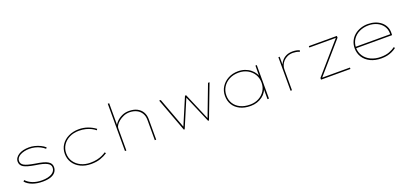

<svg xmlns="http://www.w3.org/2000/svg" viewBox="28 -1777 5988 2824"><g transform="rotate(-20 3022.5 -365.0)"><path d="M371 10Q283 10 213 -15.5Q143 -41 103 -88L119 -106Q159 -62 222.5 -37Q286 -12 365 -12Q417 -12 456 -21Q495 -30 521.5 -46Q548 -62 562 -85Q576 -108 576 -136Q576 -184 525 -209Q500 -223 456 -234.5Q412 -246 349 -255Q286 -265 241 -278Q196 -291 171 -306Q147 -321 134.5 -342.5Q122 -364 122 -392Q122 -424 139 -449.5Q156 -475 186 -494.5Q216 -514 258 -524Q300 -534 350 -534Q392 -534 437 -523Q482 -512 523.5 -492Q565 -472 595 -445L581 -427Q553 -452 514.5 -472Q476 -492 433.5 -502Q391 -512 350 -512Q305 -512 267 -503Q229 -494 201.5 -478.5Q174 -463 159 -441.5Q144 -420 144 -394Q144 -372 154.5 -354.5Q165 -337 187 -324Q211 -310 252.5 -299Q294 -288 353 -278Q421 -268 469 -255.5Q517 -243 544 -226Q572 -210 585 -188Q598 -166 598 -137Q598 -91 571.5 -57.5Q545 -24 494.5 -7Q444 10 371 10Z M1129 10Q1037 10 965 -25Q893 -60 853 -122Q813 -184 813 -263Q813 -341 853.5 -402.5Q894 -464 966 -499Q1038 -534 1129 -534Q1202 -534 1268.5 -510Q1335 -486 1387 -446L1374 -428Q1349 -450 1312 -469Q1275 -488 1227.5 -500Q1180 -512 1122 -512Q1038 -512 973.5 -479.5Q909 -447 872 -391Q835 -335 835 -263Q835 -188 874 -131Q913 -74 978 -43Q1043 -12 1122 -12Q1184 -12 1230 -22.5Q1276 -33 1311 -49.5Q1346 -66 1373 -84L1385 -65Q1337 -33 1275 -11.5Q1213 10 1129 10Z M1659 0V-740H1681V-375L1668 -371Q1679 -411 1714 -448Q1749 -485 1800 -509.5Q1851 -534 1913 -534Q1988 -534 2040.5 -507Q2093 -480 2120.5 -432Q2148 -384 2148 -321V0H2126V-316Q2126 -378 2099 -422Q2072 -466 2025 -489Q1978 -512 1916 -513Q1865 -513 1822 -494.5Q1779 -476 1747 -450Q1715 -424 1698 -397Q1681 -370 1681 -352V0H1670Q1658 0 1655 0Q1652 0 1659 0Z M2580 0 2385 -525H2410L2593 -32H2584L2767 -463H2785L2969 -32H2963L3150 -525H3174L2974 0H2960L2771 -440L2781 -441L2594 0Z M3627 10Q3531 10 3461.5 -24Q3392 -58 3355 -118Q3318 -178 3318 -257Q3318 -336 3358 -398.5Q3398 -461 3466 -497.5Q3534 -534 3621 -534Q3679 -534 3728.5 -516.5Q3778 -499 3814.5 -469Q3851 -439 3873.5 -402.5Q3896 -366 3899 -329H3890L3892 -525H3913V0H3890V-186L3902 -201Q3897 -155 3873.5 -116.5Q3850 -78 3812 -49.5Q3774 -21 3727 -5.5Q3680 10 3627 10ZM3624 -12Q3701 -12 3761 -44Q3821 -76 3856 -131.5Q3891 -187 3891 -259Q3891 -331 3856.5 -388Q3822 -445 3761 -478.5Q3700 -512 3622 -512Q3540 -512 3476 -478.5Q3412 -445 3376 -387.5Q3340 -330 3340 -257Q3340 -186 3374 -130.5Q3408 -75 3472 -43.5Q3536 -12 3624 -12Z M4251 0V-525H4271L4272 -379L4262 -374Q4275 -421 4303 -457Q4331 -493 4374 -513.5Q4417 -534 4474 -534Q4505 -534 4533.5 -528.5Q4562 -523 4583 -512L4575 -491Q4552 -503 4523 -507.5Q4494 -512 4473 -512Q4423 -512 4385.5 -494.5Q4348 -477 4322.5 -449.5Q4297 -422 4285 -390Q4273 -358 4273 -329V0Z M4728 0V-26L5154 -516V-503H4728V-525H5167V-497L4745 -12L4744 -22H5188V0Z M5672 10Q5575 10 5502 -25.5Q5429 -61 5389.5 -123Q5350 -185 5350 -263Q5350 -324 5373.5 -374Q5397 -424 5438.5 -459.5Q5480 -495 5535 -514.5Q5590 -534 5652 -534Q5712 -534 5764 -517Q5816 -500 5855 -468Q5894 -436 5915.5 -391.5Q5937 -347 5935 -291L5934 -258H5362V-280H5923L5912 -270L5913 -295Q5912 -361 5877.5 -410Q5843 -459 5784.5 -485.5Q5726 -512 5655 -512Q5577 -512 5513 -481.5Q5449 -451 5411 -395.5Q5373 -340 5372 -263Q5373 -191 5411 -134Q5449 -77 5517 -45Q5585 -13 5671 -13Q5751 -13 5805.5 -34.5Q5860 -56 5900 -85L5907 -64Q5873 -39 5838.5 -23.5Q5804 -8 5764.5 1Q5725 10 5672 10Z"/></g></svg>

Font: Lexend Peta Thin
Style: Regular
Weight: 250
Version: Version 1.007